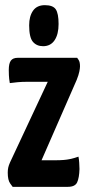

<svg xmlns="http://www.w3.org/2000/svg" viewBox="-20 -724 340 744"><path d="M29 0Q29 0 19.5 -13Q10 -26 10 -55Q10 -66 12 -75Q14 -84 19 -95L165 -407H84Q66 -407 48.5 -405.5Q31 -404 18 -402Q15 -419 14.5 -432.5Q14 -446 14 -453Q14 -478 22 -489Q30 -500 49 -500H279Q279 -500 284.5 -492Q290 -484 290 -467Q290 -460 287.5 -447Q285 -434 277 -414L141 -103H196Q230 -103 250.5 -107.5Q271 -112 284 -117Q286 -108 287 -93Q288 -78 288 -69Q287 -35 279 -17.5Q271 0 243 0ZM147 -545Q122 -545 107.5 -562Q93 -579 93 -626Q93 -661 108 -682.5Q123 -704 154 -704Q185 -704 196 -688Q207 -672 207 -631Q207 -591 191.5 -568Q176 -545 147 -545Z"/></svg>

Font: Yanone Kaffeesatz
Style: Bold
Weight: 700
Designer: Yanone (Cyrillic: Daniel Pouzeot, Huerta Tipografica, and Cyreal)
Foundry: Yanone
Version: Version 2.003